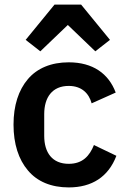

<svg xmlns="http://www.w3.org/2000/svg" viewBox="-20 -806 553 838"><path d="M334 -786 460 -632 396 -582 276 -697 156 -582 92 -632 218 -786ZM280 12C203 12 142 -14 102 -62C61 -110 39 -178 39 -262C39 -346 61 -413 102 -461C142 -508 203 -534 280 -534C385 -534 454 -485 485 -402L380 -355C368 -399 336 -431 280 -431C208 -431 173 -381 173 -308V-213C173 -140 208 -91 280 -91C341 -91 371 -126 390 -173L488 -126C453 -34 381 12 280 12Z"/></svg>

Font: Plexus Sans SemiBold
Style: Regular
Weight: 600
Version: Version 2.001;PS 002.001;hotconv 1.0.70;makeotf.lib2.5.58329